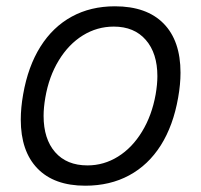

<svg xmlns="http://www.w3.org/2000/svg" viewBox="-20 -578 640 610"><path d="M46 -198Q46 -235.5 53.5 -278Q69 -367 108.5 -429.8Q148 -492.5 208 -525.2Q268 -558 345 -558Q446 -558 499.8 -503.2Q553.5 -448.5 553.5 -347Q553.5 -310 546 -268Q530.5 -179 490.8 -116.2Q451 -53.5 390.2 -20.8Q329.5 12 251 12Q152 12 99 -42.8Q46 -97.5 46 -198ZM474.5 -278Q480 -310 480 -336Q480 -409 443.2 -451.2Q406.5 -493.5 341.5 -493.5Q288.5 -493.5 243.2 -465.5Q198 -437.5 166.8 -386.2Q135.5 -335 124 -268Q118.5 -236 118.5 -210Q118.5 -136.5 155.2 -94.5Q192 -52.5 258 -52.5Q310 -52.5 355 -80.5Q400 -108.5 431.2 -159.8Q462.5 -211 474.5 -278Z"/></svg>

Font: JuliaMono Light
Style: Italic
Weight: 300
Italic angle: -9°
Monospace: yes
Designer: cormullion
Foundry: corm
Version: Version 0.054; ttfautohint (v1.8.4)